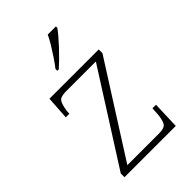

<svg xmlns="http://www.w3.org/2000/svg" viewBox="-227 -857 948 948"><g transform="rotate(-45 247.0 -383.0)"><path d="M63 0V-26L367 -504H159Q120 -504 109.5 -488.5Q99 -473 93 -433L92 -414H67L75 -536H419V-510L115 -32H336Q374 -32 384.5 -48Q395 -64 399 -104L401 -143H426L421 0ZM200 -619Q215 -638 232.5 -664Q250 -690 266.5 -717Q283 -744 293 -766H350V-756Q341 -743 324 -723Q307 -703 286.5 -681Q266 -659 246 -639.5Q226 -620 210 -606H200Z"/></g></svg>

Font: Noto Serif Khmer ExtraLight
Style: Regular
Weight: 250
Version: Version 2.003